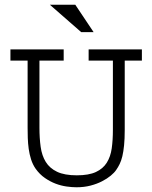

<svg xmlns="http://www.w3.org/2000/svg" viewBox="-20 -771 640 808"><path d="M248 -516.1H146V-233.9Q146 -189.9 151.1 -153.1Q156.2 -116.2 172.6 -89.6Q189 -63 220.2 -48.1Q251.5 -33.2 303.2 -33.2Q353.5 -33.2 383.5 -47.1Q413.6 -61 429.4 -86.4Q445.3 -111.8 450.2 -146.7Q455.1 -181.6 455.1 -224.1V-516.1H353V-563H577.1V-516.1H504.9V-224.1Q504.9 -186.5 502.2 -159.7Q499.5 -132.8 494.9 -113.5Q490.2 -94.2 483.6 -80.8Q477.1 -67.4 469.2 -56.2Q461.4 -44.4 446 -31.7Q430.7 -19 409.4 -8.1Q388.2 2.9 361.1 10Q334 17.1 301.8 17.1Q283.2 17.1 260.3 13.9Q237.3 10.7 214.1 2Q190.9 -6.8 168.9 -22Q147 -37.1 129.9 -61Q117.7 -78.6 110.8 -100.1Q104 -121.6 100.8 -144.5Q97.7 -167.5 96.9 -190.4Q96.2 -213.4 96.2 -233.9V-516.1H23.9V-563H248ZM374 -635.7H321.8L189.9 -751H296.9Z"/></svg>

Font: Ethiopic Sadiss
Style: Regular
Weight: 400
Designer: abass alamnehe
Foundry: Senamirmir Project
Version: Version 5.100